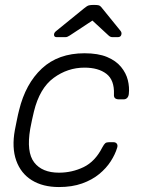

<svg xmlns="http://www.w3.org/2000/svg" viewBox="-20 -745 575 775"><path d="M218 10Q153 10 108.5 -17.5Q64 -45 45.5 -97Q27 -149 40 -220Q43 -235 48 -260Q53 -285 57 -300Q83 -407 149 -468.5Q215 -530 321 -530Q376 -530 412 -515Q448 -500 468.5 -475Q489 -450 496 -421.5Q503 -393 500 -366Q499 -356 493.5 -350Q488 -344 479 -344H460Q450 -344 444.5 -348.5Q439 -353 440 -365Q442 -422 409.5 -447Q377 -472 321 -472Q253 -472 196.5 -430.5Q140 -389 117 -295Q113 -280 109 -260Q105 -240 102 -225Q86 -131 118 -89.5Q150 -48 218 -48Q271 -48 317.5 -70.5Q364 -93 393 -150Q400 -163 405 -167Q410 -171 420 -171H438Q447 -171 451.5 -165Q456 -159 453 -149Q445 -122 427 -94Q409 -66 380.5 -42.5Q352 -19 311.5 -4.5Q271 10 218 10ZM209 -595Q198 -595 198 -605Q198 -613 207 -620L319 -711Q332 -722 339.5 -723.5Q347 -725 354 -725H364Q372 -725 378.5 -723.5Q385 -722 393 -711L466 -621Q472 -614 470 -606Q468 -595 455 -595H435Q429 -595 425 -597Q421 -599 418 -602L353 -662L262 -602Q257 -599 253 -597Q249 -595 243 -595Z"/></svg>

Font: Rubik Light
Style: Italic
Weight: 300
Italic angle: -12°
Designer: Hubert and Fischer
Foundry: Hubert and Fischer
Version: Version 2.300;gftools[0.9.30]